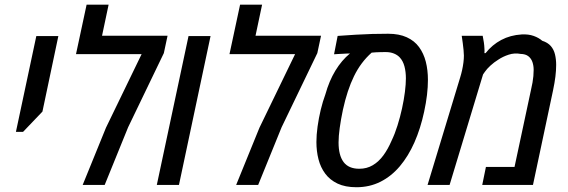

<svg xmlns="http://www.w3.org/2000/svg" viewBox="-20 -783 2405 813"><path d="M47.4 -224.6 133.8 -630.4H227.1L159.7 -310.5L77.6 -224.6Z M330.1 0 428.7 -242.2 579.6 -553.7H301.8L346.7 -763.2H439.9L412.1 -631.8H689.5L673.8 -558.1L522.5 -244.1L423.3 0Z M644 0 778.3 -630.4H871.6L737.8 0Z M980 0 1078.6 -242.2 1229.5 -553.7H951.7L996.6 -763.2H1089.8L1062 -631.8H1339.4L1323.7 -558.1L1172.4 -244.1L1073.2 0Z M1489.3 9.8Q1441.9 9.8 1409.4 -5.6Q1377 -21 1357.2 -47.6Q1337.4 -74.2 1328.6 -108.6Q1319.8 -143.1 1319.8 -181.6Q1319.8 -211.4 1324.7 -247.1Q1329.6 -282.7 1338.1 -318.1Q1346.7 -353.5 1357.9 -383.8Q1373.5 -439.9 1400.1 -483.9Q1426.8 -527.8 1461.9 -556.6Q1456.5 -556.6 1447.8 -556.2Q1439 -555.7 1429 -555.2Q1418.9 -554.7 1409.9 -554.2Q1400.9 -553.7 1394.5 -553.2L1409.7 -630.9Q1449.2 -633.8 1485.6 -636Q1522 -638.2 1556.2 -639.2Q1590.3 -640.1 1623.5 -640.1Q1669.9 -640.1 1702.4 -625.2Q1734.9 -610.4 1754.4 -583.7Q1773.9 -557.1 1783 -521.7Q1792 -486.3 1792 -444.8Q1792 -415 1788.1 -381.3Q1784.2 -347.7 1775.9 -309.6Q1760.7 -238.8 1734.9 -180.2Q1709 -121.6 1673.1 -79.1Q1637.2 -36.6 1591.1 -13.4Q1544.9 9.8 1489.3 9.8ZM1501.5 -68.4Q1533.2 -68.4 1558.3 -83.3Q1583.5 -98.1 1603.3 -125Q1623 -151.9 1638.2 -187.5Q1651.9 -215.8 1663.1 -251.5Q1674.3 -287.1 1682.4 -324Q1690.4 -360.8 1694.6 -394Q1698.7 -427.2 1698.7 -451.2Q1698.7 -479 1692.6 -502Q1686.5 -524.9 1672.9 -539.6Q1663.1 -550.3 1647.9 -556.4Q1632.8 -562.5 1613.8 -562.5Q1603.5 -562.5 1592.3 -562.3Q1581.1 -562 1571 -561.5Q1561 -561 1553.7 -560.1Q1507.8 -519.5 1479 -460.4Q1450.2 -401.4 1432.1 -318.4Q1423.3 -276.9 1418.5 -241.5Q1413.6 -206.1 1413.6 -179.7Q1413.6 -125.5 1434.8 -96.9Q1456.1 -68.4 1501.5 -68.4Z M1790.5 0 1928.7 -455.6Q1933.1 -469.7 1936.8 -486.3Q1940.4 -502.9 1942.4 -518.8Q1944.3 -534.7 1944.3 -547.4Q1944.3 -557.1 1942.9 -571Q1941.4 -585 1939.5 -600.6Q1937.5 -616.2 1935.1 -631.3H2023.9Q2026.9 -617.2 2028.8 -603.8Q2030.8 -590.3 2031.2 -578.1Q2031.7 -572.8 2031.7 -567.9Q2031.7 -563 2031.2 -558.1H2036.1Q2064 -593.3 2102.5 -613.8Q2141.1 -634.3 2189 -637.2Q2217.8 -638.7 2239.7 -630.9Q2261.7 -623 2275.9 -610.4Q2299.3 -603 2312.3 -588.1Q2325.2 -573.2 2330.1 -552.5Q2335 -531.7 2335 -508.3Q2335 -484.9 2331.8 -458.7Q2328.6 -432.6 2321.8 -400.4L2236.8 0H2022L2037.6 -76.2H2158.7L2228.5 -402.8Q2232.4 -419.9 2234.9 -433.8Q2237.3 -447.8 2238.5 -460.7Q2239.7 -473.6 2239.7 -487.3Q2239.7 -504.9 2234.6 -520Q2229.5 -535.2 2217.5 -544.7Q2205.6 -554.2 2184.6 -554.7Q2158.7 -559.6 2134 -551.5Q2109.4 -543.5 2089.8 -530.3Q2072.3 -519.5 2056.9 -505.4Q2041.5 -491.2 2033.2 -479L2025.4 -467.8L1883.8 0Z"/></svg>

Font: Open Sans SemiCondensed Medium
Style: Italic
Weight: 500
Width: 4
Italic angle: -12°
Designer: Monotype Design Team
Foundry: Monotype Imaging Inc.
Version: Version 3.000